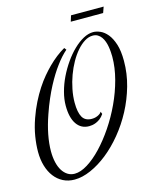

<svg xmlns="http://www.w3.org/2000/svg" viewBox="-122 -899 811 996"><g transform="rotate(-15 283.5 -401.0)"><path d="M507.3 -552.2Q507.3 -563 506.3 -577.1Q505.4 -591.3 502.9 -606Q500.5 -620.6 495.6 -634.5Q490.7 -648.4 482.9 -659.4Q475.1 -670.4 463.9 -677.2Q452.6 -684.1 437 -684.1Q415 -684.1 393.3 -670.7Q371.6 -657.2 351.6 -634.3Q331.5 -611.3 314.2 -580.6Q296.9 -549.8 284.2 -515.1Q271.5 -480.5 264.2 -443.6Q256.8 -406.7 256.8 -372.1Q256.8 -319.8 271.7 -293.9Q286.6 -268.1 321.8 -268.1Q334 -268.1 343.5 -271Q353 -273.9 359.6 -277.8Q366.2 -281.7 370.1 -285.6Q374 -289.6 375 -292L379.9 -278.8Q370.1 -264.2 358.9 -255.6Q347.7 -247.1 336.4 -242.4Q325.2 -237.8 315.4 -236.3Q305.7 -234.9 298.8 -234.9Q255.9 -234.9 231.9 -269.8Q208 -304.7 208 -368.7Q208 -403.8 218.3 -442.1Q228.5 -480.5 246.3 -517.3Q264.2 -554.2 287.6 -587.6Q311 -621.1 337.2 -646.2Q363.3 -671.4 390.6 -686.3Q418 -701.2 443.8 -701.2Q461.4 -701.2 481.7 -692.4Q502 -683.6 519.5 -662.4Q537.1 -641.1 548.6 -605.5Q560.1 -569.8 560.1 -516.1Q560.1 -447.8 541.5 -382.1Q522.9 -316.4 491.7 -257.6Q460.4 -198.7 419.4 -148.9Q378.4 -99.1 333.3 -63.2Q288.1 -27.3 241.9 -7.1Q195.8 13.2 154.3 13.2Q120.6 13.2 93.3 -0.7Q65.9 -14.6 46.9 -39.6Q27.8 -64.5 17.6 -98.9Q7.3 -133.3 7.3 -174.8Q7.3 -213.4 14.4 -257.1Q21.5 -300.8 38.1 -348.1Q53.2 -391.1 71.5 -427.5Q89.8 -463.9 109.4 -493.9Q128.9 -523.9 149.2 -547.9Q169.4 -571.8 188 -590.3Q231.9 -633.8 277.8 -660.2L286.6 -648.9Q256.8 -623.5 226.6 -582Q213.4 -564.5 199 -541.3Q184.6 -518.1 169.4 -489.5Q154.3 -460.9 139.2 -426Q124 -391.1 109.9 -350.1Q91.3 -296.9 82 -248.8Q72.8 -200.7 72.8 -160.2Q72.8 -127.9 78.9 -101.3Q85 -74.7 96.7 -55.9Q108.4 -37.1 125 -26.6Q141.6 -16.1 162.6 -16.1Q194.3 -16.1 232.2 -39.6Q270 -63 308.3 -103.3Q346.7 -143.6 382.6 -196.8Q418.5 -250 446.3 -309.6Q474.1 -369.1 490.7 -431.6Q507.3 -494.1 507.3 -552.2ZM346.2 -783.2 356 -814.9H531.2L520 -783.2Z"/></g></svg>

Font: Dynalight
Style: Regular
Weight: 400
Version: Version 1.000